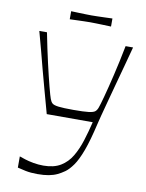

<svg xmlns="http://www.w3.org/2000/svg" viewBox="-91 -889 730 962"><g transform="rotate(10 273.5 -408.5)"><path d="M65 -7V-64Q76 -60 94.5 -54Q113 -48 138 -43.5Q163 -39 189 -39Q242 -39 276.5 -60Q311 -81 332.5 -117.5Q354 -154 368.5 -200Q383 -246 395 -296H161Q143 -363 128 -416Q113 -469 101.5 -514Q90 -559 78 -604Q66 -649 52 -700H91Q107 -618 123 -548.5Q139 -479 151 -433Q163 -387 168 -374Q173 -360 181 -353Q189 -346 213 -343Q237 -340 289 -340Q342 -340 366 -343Q390 -346 398.5 -353Q407 -360 412 -374Q417 -387 429.5 -433Q442 -479 458.5 -548.5Q475 -618 491 -700H529Q518 -658 504.5 -608.5Q491 -559 477 -507.5Q463 -456 451 -411Q439 -366 430.5 -334Q422 -302 420 -292Q400 -205 380.5 -152.5Q361 -100 341 -72Q321 -44 302.5 -31Q284 -18 267 -10Q248 -1 224 3.5Q200 8 166 8Q133 8 106 2.5Q79 -3 65 -7ZM192 -784V-825Q216 -824 234 -823.5Q252 -823 267 -822.5Q282 -822 296 -822Q311 -822 326 -822.5Q341 -823 359.5 -823.5Q378 -824 402 -825V-784Q378 -785 359.5 -785.5Q341 -786 325.5 -786.5Q310 -787 295 -787Q281 -787 266.5 -786.5Q252 -786 234 -785.5Q216 -785 192 -784Z"/></g></svg>

Font: Ojuju Light
Style: Regular
Weight: 300
Designer: Chisaokwu Joboson, Mirko Velimirovic
Foundry: Udi Foundry
Version: Version 1.000